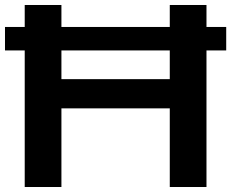

<svg xmlns="http://www.w3.org/2000/svg" viewBox="-41 -749 926 769"><path d="M58 0V-729H205V0ZM639 0V-729H786V0ZM181 -315V-432H662V-315ZM-21 -547V-641H865V-547Z"/></svg>

Font: Mona Sans Expanded SemiBold
Style: Regular
Weight: 600
Width: 7
Designer: Deni Anggara
Foundry: GitHub
Version: Version 2.000